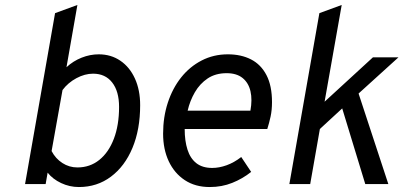

<svg xmlns="http://www.w3.org/2000/svg" viewBox="-20 -742 1626 774"><path d="M298 12Q260.5 12 226.5 -4Q192.5 -20 172 -46L164 0H81L202 -689L292 -722L248 -471Q275 -496 309 -509.5Q343 -523 378 -523Q427.5 -523 465.2 -497.2Q503 -471.5 524 -425.2Q545 -379 545 -318Q545 -220 514 -145.8Q483 -71.5 427.2 -29.8Q371.5 12 298 12ZM292 -67Q342.5 -67 380.2 -97.2Q418 -127.5 439 -182.5Q460 -237.5 460 -311Q460 -374 432.2 -409.5Q404.5 -445 355 -445Q322 -445 288 -426.8Q254 -408.5 232 -379L188 -133Q204 -102.5 231.5 -84.8Q259 -67 292 -67Z M825.5 12Q767 12 725 -15.8Q683 -43.5 660.2 -92Q637.5 -140.5 637.5 -203Q637.5 -270 656.5 -328Q675.5 -386 710.2 -429.8Q745 -473.5 793 -498.2Q841 -523 898.5 -523Q952 -523 992 -502.5Q1032 -482 1054.2 -439.2Q1076.5 -396.5 1076.5 -330Q1076.5 -298.5 1070.8 -272Q1065 -245.5 1057.5 -222H724.5Q724.5 -174 735.8 -138.8Q747 -103.5 771.5 -84.2Q796 -65 835.5 -65Q863.5 -65 893.5 -75.8Q923.5 -86.5 952.5 -109L992.5 -49Q958 -21.5 916.2 -4.8Q874.5 12 825.5 12ZM736.5 -296H989.5Q997.5 -340 989.8 -374Q982 -408 958 -427.5Q934 -447 893.5 -447Q849 -447 817.2 -425.8Q785.5 -404.5 765.5 -370Q745.5 -335.5 736.5 -296Z M1146.5 0 1267.5 -689 1357.5 -722 1288.5 -332 1483.5 -511H1586.5L1425.5 -365L1545.5 0H1452.5L1359.5 -305L1269.5 -222L1230.5 0Z"/></svg>

Font: Overpass
Style: Italic
Weight: 400
Italic angle: -10°
Designer: Delve Withrington, Dave Bailey, Thomas Jockin
Foundry: Delve Fonts LLC
Version: Version 4.000